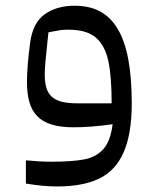

<svg xmlns="http://www.w3.org/2000/svg" viewBox="-20 -451 559 681"><path d="M71.8 200.2C114.3 207 150.9 210.4 181.2 210.4C242.7 210.4 293 201.2 331.5 182.6C408.7 145 447.3 61.5 447.3 -85C447.3 -331.1 379.4 -430.7 244.6 -430.7C202.1 -430.7 166.5 -420.4 138.7 -400.4C110.4 -380.4 93.3 -346.7 86.9 -299.8C79.6 -243.7 75.7 -197.3 75.7 -161.1C75.7 -52.7 115.7 0.5 241.2 0.5C280.3 0.5 326.2 -2.9 379.4 -10.3C374.5 29.3 363.8 58.6 346.7 77.6C329.6 96.7 307.1 108.9 279.3 114.3C251.5 119.6 211.9 122.6 161.6 122.6C137.7 122.6 107.4 121.1 71.8 117.7ZM138.7 -188C138.7 -208 142.1 -246.6 148.4 -304.2L151.9 -336.4C171.9 -340.3 186 -342.8 194.3 -344.2C202.1 -345.2 211.9 -345.7 223.1 -345.7C265.6 -345.7 297.9 -336.4 319.8 -317.9C341.8 -298.8 356.4 -271 364.3 -234.4C372.1 -197.8 376 -147.5 376 -84.5H255.9C167.5 -84.5 138.7 -111.3 138.7 -188Z"/></svg>

Font: SG Kara Light
Style: Regular
Weight: 400
Designer: Damoon Khanjanzadeh
Version: Version 1.000